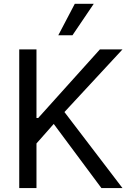

<svg xmlns="http://www.w3.org/2000/svg" viewBox="-20 -959 661 979"><path d="M78.1 -707H166V-357.4H174.8L489.3 -707H604.5L308.6 -387.7L604.5 0H497.1L253.9 -327.1L166 -227.5V0H78.1ZM361.3 -939.5H458L349.6 -779.3H277.3Z"/></svg>

Font: Pretendard
Style: Regular
Weight: 400
Designer: Base glyphs from Inter by Rasmus Andersson; Hangeul glyphs from Noto Sans CJK(Source Han Sans) by Jang Soo-young and Kan
Foundry: Kil Hyung-jin
Version: Version 1.309